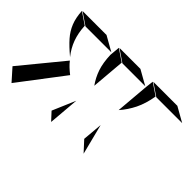

<svg xmlns="http://www.w3.org/2000/svg" viewBox="-274 -1166 1522 1522"><g transform="rotate(45 487.0 -405.0)"><path d="M328 -736 204 -806H-65L38 -736ZM452 -736H708L584 -806H349ZM832 -736H1122L998 -806H729ZM124 -477Q80 -532 57 -594.5Q34 -657 30 -736L-69 -803Q-65 -730 -43.5 -676.5Q-22 -623 17.5 -578Q57 -533 124 -477ZM345 -803 337 -716Q340 -630 361 -568Q382 -506 420 -453L444 -736ZM824 -736 725 -803 717 -736 693 -453Q741 -507 774.5 -574.5Q808 -642 824 -736ZM225 -377Q171 -419 142 -457L-148 -104L-59 -4ZM381 -8 403 -268 320 -74ZM741 -12 676 -268 661 -99Z"/></g></svg>

Font: FFF_HK Layer Middle
Style: Regular
Weight: 400
Italic angle: -5°
Designer: bBox Type GmbH
Foundry: bBox Type GmbH
Version: Version 0.002